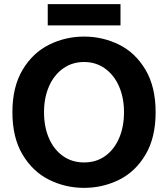

<svg xmlns="http://www.w3.org/2000/svg" viewBox="-20 -893 813 929"><path d="M40 -350Q40 -473 89.5 -555.5Q139 -638 218 -677Q297 -716 387 -716Q477 -716 556 -677Q635 -638 684 -555.5Q733 -473 733 -350Q733 -227 684 -144.5Q635 -62 556 -23Q477 16 387 16Q297 16 218 -23Q139 -62 89.5 -144.5Q40 -227 40 -350ZM580 -350Q580 -420 556 -475Q532 -530 488 -561.5Q444 -593 387 -593Q329 -593 285 -561.5Q241 -530 217 -475Q193 -420 193 -350Q193 -280 216.5 -225Q240 -170 284 -138.5Q328 -107 387 -107Q446 -107 489.5 -138.5Q533 -170 556.5 -225Q580 -280 580 -350ZM211 -873H563V-770H211Z"/></svg>

Font: Uncut Sans VF
Style: Regular
Weight: 400
Designer: Kasper Nordkvist
Foundry: Uncut Type
Version: Version 1.100;FEAKit 1.0